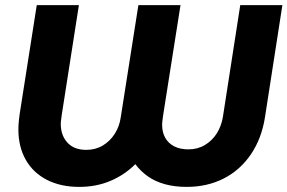

<svg xmlns="http://www.w3.org/2000/svg" viewBox="-20 -720 1126 752"><path d="M290 12Q218 12 164 -15.5Q110 -43 81 -94Q52 -145 52 -213Q52 -229 54 -248.5Q56 -268 59 -286L124 -700H289L222 -271Q221 -262 219.5 -252Q218 -242 218 -235Q218 -190 244 -161.5Q270 -133 318 -133Q354 -133 382.5 -150Q411 -167 429.5 -196Q448 -225 453 -261L522 -700H687L619 -269Q618 -260 616.5 -250Q615 -240 615 -231Q615 -202 627 -180.5Q639 -159 662 -147Q685 -135 718 -135Q754 -135 782.5 -152Q811 -169 829 -197.5Q847 -226 853 -262L921 -700H1086L1018 -262Q1005 -178 963 -116Q921 -54 856.5 -21Q792 12 711 12Q664 12 626 1.5Q588 -9 559.5 -29Q531 -49 510 -77Q468 -35 412.5 -11.5Q357 12 290 12Z"/></svg>

Font: MuseoModerno
Style: Bold Italic
Weight: 700
Italic angle: -9°
Designer: Pablo Cosgaya, Héctor Gatti, Marcela Romero, and the Authors of The MuseoModerno Project.
Foundry: Omnibus-Type Team
Version: Version 1.003